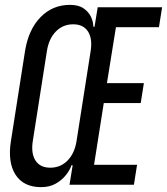

<svg xmlns="http://www.w3.org/2000/svg" viewBox="-20 -760 687 790"><path d="M149 10Q77 10 44 -41Q11 -92 25 -180L83 -550Q97 -638 146.5 -689Q196 -740 268 -740Q303 -740 324 -725.5Q345 -711 354.5 -690.5Q364 -670 364 -650H369L382 -730H647L634 -648H457L420 -418H572L559 -336H407L367 -82H544L531 0H266L279 -80H274Q268 -61 251.5 -40Q235 -19 209.5 -4.5Q184 10 149 10ZM187 -70Q229 -70 258 -99.5Q287 -129 295 -180L353 -550Q361 -601 342 -630.5Q323 -660 281 -660Q239 -660 210 -630.5Q181 -601 173 -550L115 -180Q107 -129 126 -99.5Q145 -70 187 -70Z"/></svg>

Font: JetBrains Mono NL
Style: Italic
Weight: 400
Italic angle: -9°
Monospace: yes
Designer: Philipp Nurullin, Konstantin Bulenkov
Foundry: JetBrains
Version: Version 2.305; ttfautohint (v1.8.4.7-5d5b)